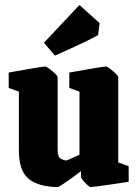

<svg xmlns="http://www.w3.org/2000/svg" viewBox="-20 -741 553 773"><path d="M212 12Q139 12 97.5 -19.5Q56 -51 56 -136V-372L15 -387V-449Q15 -449 35.5 -452.5Q56 -456 83.5 -461Q111 -466 134 -469.5Q157 -473 162 -473Q167 -473 179 -464Q191 -455 201.5 -445Q212 -435 212 -430V-138Q212 -108 225.5 -101.5Q239 -95 246 -95Q249 -95 259 -99.5Q269 -104 281 -109.5Q293 -115 300 -118V-372L259 -387V-449Q259 -449 279.5 -452.5Q300 -456 327.5 -461Q355 -466 378 -469.5Q401 -473 407 -473Q412 -473 423.5 -464Q435 -455 445.5 -445Q456 -435 456 -430V-87L498 -72V-9Q498 -9 477 -6Q456 -3 427 1.5Q398 6 374 9Q350 12 344 12Q341 12 331.5 3.5Q322 -5 314 -15Q306 -25 306 -29V-52Q291 -40 270 -25Q249 -10 232.5 1Q216 12 212 12ZM201 -517 157 -569 300 -721 381 -648 375 -600Q352 -587 321 -572Q290 -557 258.5 -543Q227 -529 201 -517Z"/></svg>

Font: Grenze Gotisch Black
Style: Regular
Weight: 900
Designer: Renata Polastri
Foundry: Omnibus-Type
Version: Version 1.001